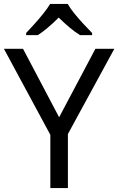

<svg xmlns="http://www.w3.org/2000/svg" viewBox="-20 -964 606 984"><path d="M283 -363 469 -714H566L328 -277V0H238V-273L0 -714H98ZM327 -944Q339 -922 361.5 -894.5Q384 -867 408.5 -840.5Q433 -814 452 -795V-784H390Q364 -800 336 -823.5Q308 -847 281 -874Q254 -847 227 -824Q200 -801 174 -784H114V-795Q133 -815 156.5 -841Q180 -867 202 -894.5Q224 -922 237 -944Z"/></svg>

Font: Noto Sans Thai Looped
Style: Regular
Weight: 400
Designer: Sasikarn Vongin, Ben Mitchell
Foundry: The Fontpad Ltd
Version: Version 1.001; ttfautohint (v1.8.4.7-5d5b)